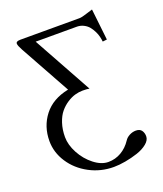

<svg xmlns="http://www.w3.org/2000/svg" viewBox="-157 -770 923 1084"><g transform="rotate(-20 304.0 -228.0)"><path d="M442.9 -645Q457 -645 488 -655.3Q519 -665.5 525.9 -667L546.9 -479L521 -476.1Q519.5 -490.7 515.6 -506.8Q511.7 -522.9 502.9 -540.5Q494.1 -558.1 482.7 -572Q471.2 -585.9 453.1 -595.2Q435.1 -604.5 414.1 -605H165L359.9 -252Q345.7 -254.9 318.8 -254.9Q296.9 -254.9 273.4 -248.3Q250 -241.7 225.1 -225.6Q200.2 -209.5 180.7 -186Q161.1 -162.6 148.7 -125Q136.2 -87.4 136.2 -42Q136.2 4.9 163.3 55.4Q190.4 106 233.9 139.9Q277.3 173.8 319.8 173.8Q360.8 173.8 396.7 153.1Q432.6 132.3 457 95.2Q466.8 79.6 485.6 69.8Q504.4 60.1 523.9 60.1Q547.9 60.1 558.3 74.7Q568.8 89.4 568.8 109.9Q568.8 133.3 544.4 153.3Q520 173.3 483.6 185.3Q447.3 197.3 408.9 204.1Q370.6 210.9 338.9 210.9Q260.3 210.9 192.6 174.8Q125 138.7 85.4 78.1Q45.9 17.6 45.9 -50.8Q45.9 -138.2 96.4 -203.4Q147 -268.6 244.1 -288.1L77.1 -589.8Q61 -619.1 61 -630.9Q61 -645 87.9 -645Z"/></g></svg>

Font: Linux Biolinum G
Style: Regular
Weight: 400
Designer: Philipp H. Poll
Foundry: Philipp H. Poll
Version: Version 1.1.0 ; ttfautohint (v1.6)